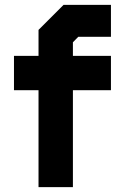

<svg xmlns="http://www.w3.org/2000/svg" viewBox="-20 -770 532 790"><path d="M138.5 0V-399H37.5V-540H138.5V-647L241.5 -750H436.5V-618.5H302L280 -596V-540H436.5V-399H280V0ZM209.5 -71H209V-470H371.5H209V-619L274 -684H371.5V-683.5H274L209.5 -619V-470H101.5H209.5Z"/></svg>

Font: Tourney Thin Black
Style: Regular
Weight: 900
Version: Version 1.015